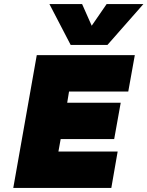

<svg xmlns="http://www.w3.org/2000/svg" viewBox="-20 -920 722 940"><path d="M506 -700H326L222 -900H382L429 -794L502 -900H682ZM640 -650 608 -472H318L309 -417H571L539 -239H277L266 -178H556L525 0H45L160 -650Z"/></svg>

Font: Overused Grotesk Black
Style: Italic
Weight: 900
Italic angle: -10°
Version: Version 0.003